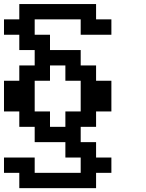

<svg xmlns="http://www.w3.org/2000/svg" viewBox="-20 -866 732 962"><path d="M307.6 -230.5V-307.6H384.3V-461.4H307.6V-538.1H230.5V-461.4H153.8V-307.6H230.5V-230.5ZM76.7 76.7V0H0V-76.7H153.8V0H384.3V-76.7H307.6V-153.8H153.8V-230.5H76.7V-307.6H0V-461.4H76.7V-538.1H153.8V-615.2H76.7V-691.9H0V-769H76.7V-845.7H461.4V-769H538.1V-691.9H384.3V-769H153.8V-691.9H230.5V-615.2H384.3V-538.1H461.4V-461.4H538.1V-307.6H461.4V-230.5H384.3V-153.8H461.4V-76.7H538.1V0H461.4V76.7Z"/></svg>

Font: Good Old DOS
Style: Regular
Weight: 400
Designer: Vasily Draigo
Foundry: Vasily Draigo
Version: 1.0